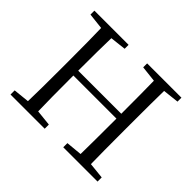

<svg xmlns="http://www.w3.org/2000/svg" viewBox="-160 -954 1179 1179"><g transform="rotate(45 429.0 -364.5)"><path d="M807.6 -694.3 703.1 -682.6Q701.2 -586.9 701.2 -391.6V-336.9Q701.2 -142.6 703.1 -46.9L807.6 -36.1V0H509.8V-36.1L614.3 -45.9Q616.2 -140.6 616.2 -355.5H242.2Q242.2 -140.6 245.1 -46.9L348.6 -36.1V0H51.8V-36.1L156.2 -46.9Q159.2 -142.6 159.2 -336.9V-391.6Q159.2 -586.9 156.2 -682.6L51.8 -694.3V-728.5H348.6V-694.3L245.1 -682.6Q242.2 -588.9 242.2 -397.5H616.2Q616.2 -588.9 614.3 -682.6L509.8 -694.3V-728.5H807.6Z"/></g></svg>

Font: GenYoMin JP Regular
Style: Regular
Weight: 400
Version: Version 1.001;PS 1;hotconv 16.6.51;makeotf.lib2.5.65220 DEVE